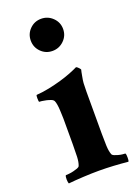

<svg xmlns="http://www.w3.org/2000/svg" viewBox="-135 -746 583 809"><g transform="rotate(-20 157.0 -342.0)"><path d="M84 -616Q84 -646 105 -667Q126 -688 156 -688Q186 -688 207.5 -667Q229 -646 229 -616Q229 -586 207.5 -565Q186 -544 156 -544Q126 -544 105 -565Q84 -586 84 -616ZM231 -145Q231 -117 232 -91.5Q233 -66 239 -51Q241 -46 248.5 -43Q256 -40 265 -37.5Q274 -35 282.5 -34Q291 -33 296 -33Q298 -30 298.5 -25Q299 -20 299 -14Q299 -8 298.5 -3Q298 2 296 4Q267 1 232.5 -1Q198 -3 166 -3Q134 -3 96 -1Q58 1 29 4Q28 2 27 -3Q26 -8 26 -14Q26 -20 26.5 -25Q27 -30 29 -33Q34 -33 44 -34Q54 -35 64 -37.5Q74 -40 82.5 -43Q91 -46 93 -51Q99 -66 100 -89.5Q101 -113 101 -145V-260Q101 -264 100.5 -275Q100 -286 99.5 -299Q99 -312 97 -324Q95 -336 92 -342Q89 -348 80 -351.5Q71 -355 60.5 -357.5Q50 -360 41 -361Q32 -362 29 -362Q28 -363 27.5 -368Q27 -373 27 -378.5Q27 -384 27.5 -388.5Q28 -393 30 -393Q59 -395 87.5 -401Q116 -407 142 -414.5Q168 -422 189.5 -430.5Q211 -439 225 -446Q230 -444 236 -437.5Q242 -431 242 -429Q241 -426 239.5 -418.5Q238 -411 236.5 -402.5Q235 -394 233.5 -385.5Q232 -377 232 -372Q231 -355 231 -334.5Q231 -314 231 -309Z"/></g></svg>

Font: Vermiglione
Style: Bold
Weight: 700
Version: Version 1.000